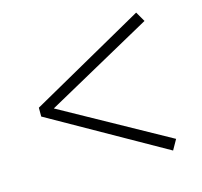

<svg xmlns="http://www.w3.org/2000/svg" viewBox="-83 -718 753 714"><g transform="rotate(-15 293.5 -361.5)"><path d="M58 -345 499 -96 521 -135 111 -362 521 -589 499 -627 58 -379Z"/></g></svg>

Font: Source Han Serif SC Medium
Style: Regular
Weight: 500
Designer: Ryoko NISHIZUKA 西塚涼子 (kana & ideographs); Frank Grießhammer (Latin, Greek & Cyrillic); Wenlong ZHANG 张文龙 (bopomofo); San
Foundry: Adobe
Version: Version 2.003;hotconv 1.1.1;makeotfexe 2.6.0